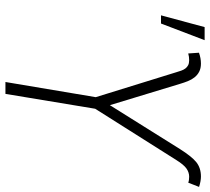

<svg xmlns="http://www.w3.org/2000/svg" viewBox="-54 -738 791 724"><g transform="rotate(90 342.0 -375.5)"><path d="M178.3 -729.8Q199.2 -737.2 219.1 -737.2Q237.2 -737.2 249.8 -730.6Q262.4 -724.1 271.1 -713.1Q279.8 -702.1 285.5 -687.9Q291.2 -673.7 295.8 -658L376.1 -393.8L541.5 -658Q568.9 -701.3 590.2 -719.1Q612.2 -737.2 645.2 -737.2Q662.3 -737.2 684.3 -730.1L668.3 -689.3Q659.8 -692.8 646 -692.8Q629.3 -692.8 614.7 -682.4Q600.1 -671.9 583.1 -644.5L389.6 -338.4L333.5 0H288.7L345.9 -340.6L251.8 -644.5Q248.9 -654.1 245.9 -662.8Q242.9 -671.5 237.9 -678.3Q233 -685 225.5 -688.9Q218 -692.8 206.3 -692.8Q193.2 -692.8 181.1 -689.3ZM37.3 -586.6 81.7 -751.1H131L68.2 -586.6Z"/></g></svg>

Font: Inter P Extra Light
Style: Italic
Weight: 200
Italic angle: 9.39999°
Designer: Rasmus Andersson
Foundry: rsms
Version: Version 3.018;git-588b23468